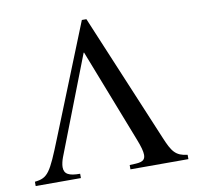

<svg xmlns="http://www.w3.org/2000/svg" viewBox="-76 -753 855 832"><g transform="rotate(-10 351.0 -337.0)"><path d="M687 0V-19C635 -25 620 -46 593 -111L357 -674H337L141 -186C85 -46 73 -25 15 -19V0H214V-19C166 -19 144 -29 144 -60C144 -72 148 -89 153 -102L320 -533H322L482 -122C495 -89 501 -67 501 -52C501 -18 470 -21 432 -19V0Z"/></g></svg>

Font: XITS
Style: Regular
Weight: 400
Designer: MicroPress Inc., with final additions and corrections provided by Coen Hoffman, Elsevier (retired)
Version: Version 1.302